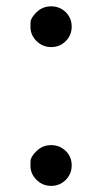

<svg xmlns="http://www.w3.org/2000/svg" viewBox="-20 -593 326 612"><path d="M143.1 -442.9Q115.7 -442.9 96.2 -462.4Q77.1 -481.4 77.1 -507.3Q77.1 -508.3 77.4 -522Q77.6 -535.6 96.7 -554.2Q115.7 -572.8 143.1 -572.8Q170.4 -572.8 189.5 -554.2Q208.5 -535.6 208.5 -508.3Q208.5 -481 189.5 -461.9Q170.4 -442.9 143.1 -442.9ZM143.1 -0.5Q115.7 -0.5 96.2 -20Q77.1 -39.1 77.1 -64.9Q77.1 -65.9 77.4 -79.6Q77.6 -93.3 96.7 -111.8Q115.7 -130.4 143.1 -130.4Q170.4 -130.4 189.5 -111.8Q208.5 -93.3 208.5 -65.9Q208.5 -38.6 189.5 -19.5Q170.4 -0.5 143.1 -0.5Z"/></svg>

Font: DimaThulth2
Style: Regular
Weight: 400
Designer: R.Balvardi
Foundry: R.Balvardi (R.Balvardi@gmail.com)
Version: Version 1.00;November 13, 2018;FontCreator 11.5.0.2427 64-bi